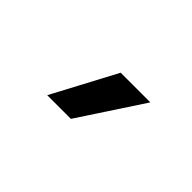

<svg xmlns="http://www.w3.org/2000/svg" viewBox="-26 -860 453 453"><g transform="rotate(45 200.0 -634.0)"><path d="M203 -714H302L197 -554H118Z"/></g></svg>

Font: Sarabun Medium
Style: Regular
Weight: 500
Designer: Suppakit Chalermlarp | Katatrad Co.,Ltd.
Foundry: Cadson Demak Co.,Ltd.
Version: Version 1.000; ttfautohint (v1.6)